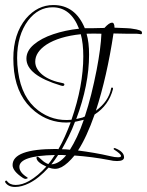

<svg xmlns="http://www.w3.org/2000/svg" viewBox="-49 -616 584 763"><path d="M11 127Q-16 127 -28 109Q-30 104 -27 103Q-24 100 -22 103Q-10 119 13 119Q39 119 67 103Q102 83 135 46Q96 28 96 11Q96 7 101 7Q105 8 117 19.5Q129 31 143 36Q150 28 156 19L169 0Q28 3 28 47Q28 69 58 88Q65 92 57 94Q56 94 55 94.5Q54 95 53 95Q48 95 42 91Q1 64 1 40Q1 -24 173 -24Q180 -24 183 -23Q197 -47 209 -74Q221 -101 232 -130Q228 -130 223.5 -129.5Q219 -129 215 -129Q145 -129 90 -173Q20 -229 7 -332Q4 -359 4 -384Q4 -481 54 -542Q100 -596 163 -596Q250 -596 288 -504H321Q340 -504 366 -505Q385 -526 396 -526Q406 -526 406 -506L455 -504Q473 -503 476 -502Q514 -497 515 -488Q516 -483 514 -481Q512 -479 504 -481Q499 -482 494 -482H453L402 -483Q376 -311 332 -176Q383 -213 393 -266Q394 -269 398 -268Q401 -266 400 -262Q383 -197 327 -161Q295 -70 261 -18Q292 -14 324.5 -8.5Q357 -3 391 5Q407 9 420 9Q432 9 432 4Q432 -4 404 -22Q401 -24 403 -26Q406 -29 409 -27Q444 -13 444 9Q444 24 416 24Q401 24 385 20Q317 7 247 2Q220 35 196 48Q190 51 183.5 53Q177 55 169 55Q159 55 144 50Q105 93 67 112Q37 127 11 127ZM235 -140Q282 -275 282 -392Q282 -444 272 -480Q186 -471 136 -439Q91 -409 91 -371Q91 -342 120 -318.5Q149 -295 203 -285L207 -282Q207 -271 193 -276Q56 -317 56 -383Q56 -414 85.5 -439Q115 -464 162.5 -480Q210 -496 265 -502Q232 -587 160 -587Q103 -587 63 -535Q19 -476 19 -385Q19 -359 23 -331Q37 -227 103 -177Q161 -133 235 -140ZM254 -143 271 -147Q279 -148 288 -153Q302 -195 313.5 -241Q325 -287 335 -338Q352 -427 354 -482Q323 -483 295 -482Q305 -448 305 -399Q305 -279 254 -143ZM229 -21Q243 -43 257 -72.5Q271 -102 284 -140L267 -136Q263 -135 258.5 -134Q254 -133 249 -132Q238 -102 224.5 -75Q211 -48 197 -23Q213 -23 229 -21ZM155 37Q185 36 214 1Q206 0 199 0H182L169 19Q162 29 155 37Z"/></svg>

Font: Lovers Quarrel
Style: Regular
Weight: 400
Designer: Robert E. Leuschke
Foundry: Robert E. Leuschke
Version: Version 1.010; ttfautohint (v1.8.3)